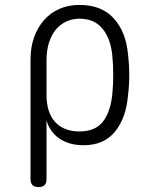

<svg xmlns="http://www.w3.org/2000/svg" viewBox="-20 -580 640 780"><path d="M136 180Q120 180 112 172Q104 164 104 148V-339Q104 -388 118.5 -428.5Q133 -469 159 -498.5Q185 -528 221.5 -544Q258 -560 303 -560Q393 -560 442.5 -505Q492 -450 500 -359Q505 -318 505 -275.5Q505 -233 500 -192Q492 -100 447 -45Q402 10 320 10Q261 10 221.5 -17Q182 -44 169 -91V148Q169 164 161 172Q153 180 136 180ZM303 -46Q366 -46 397 -84.5Q428 -123 436 -194Q440 -234 440 -275.5Q440 -317 436 -357Q429 -424 396 -464Q363 -504 303 -504Q272 -504 247 -491.5Q222 -479 205 -457.5Q188 -436 178.5 -405Q169 -374 169 -337V-194Q169 -123 204 -84.5Q239 -46 303 -46Z"/></svg>

Font: Maple Mono ExtraLight
Style: Regular
Weight: 275
Monospace: yes
Designer: subframe7536
Version: Version 7.000